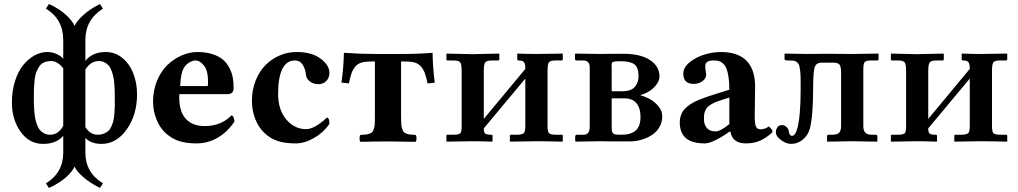

<svg xmlns="http://www.w3.org/2000/svg" viewBox="-20 -702 5051 953"><path d="M229 -33.2Q269.5 -33.2 293.9 -77.1V-362.8Q266.1 -398.9 233.9 -398.9Q213.9 -398.9 198.7 -392.3Q183.6 -385.7 174.6 -371.8Q165.5 -357.9 159.9 -343.5Q154.3 -329.1 151.9 -305.9Q149.4 -282.7 148.7 -265.9Q147.9 -249 147.9 -222.2Q147.9 -200.2 148.2 -185.1Q148.4 -169.9 150.4 -148.4Q152.3 -127 155.3 -112.3Q158.2 -97.7 164.3 -81.5Q170.4 -65.4 178.7 -55.7Q187 -45.9 200 -39.6Q212.9 -33.2 229 -33.2ZM470.2 -398.9Q430.2 -398.9 403.8 -356.9V-70.8Q428.2 -33.2 464.8 -33.2Q481.9 -33.2 495.6 -38.8Q509.3 -44.4 518.1 -52.5Q526.9 -60.5 533.2 -75.2Q539.6 -89.8 542.7 -102.5Q545.9 -115.2 547.6 -135.7Q549.3 -156.2 549.6 -170.4Q549.8 -184.6 549.8 -208Q549.8 -231 549.6 -245.4Q549.3 -259.8 547.6 -282.2Q545.9 -304.7 543 -318.8Q540 -333 534.2 -349.9Q528.3 -366.7 520 -376.2Q511.7 -385.7 499 -392.3Q486.3 -398.9 470.2 -398.9ZM403.8 56.2Q403.8 154.8 491.2 208L476.1 231Q423.8 204.1 392.1 176Q360.4 147.9 350.1 125Q340.3 148.4 307.4 178Q274.4 207.5 223.1 231L208 208Q293.9 155.3 293.9 56.2V-27.8Q259.8 12.2 193.8 12.2Q125 12.2 82 -48.3Q39.1 -108.9 39.1 -192.9Q39.1 -251 54.4 -299.3Q69.8 -347.7 95 -378.7Q120.1 -409.7 151.1 -426.8Q182.1 -443.8 214.8 -443.8Q237.3 -443.8 259.3 -434.6Q281.2 -425.3 293.9 -410.2V-503.9Q293.9 -606.4 208 -659.2L223.1 -682.1Q274.4 -658.7 307.4 -628.2Q340.3 -597.7 350.1 -573.2Q360.4 -596.7 392.3 -626.2Q424.3 -655.8 476.1 -682.1L491.2 -659.2Q403.8 -604.5 403.8 -503.9V-399.9Q438 -443.8 504.9 -443.8Q551.3 -443.8 587.4 -414.3Q623.5 -384.8 641.8 -337.4Q660.2 -290 660.2 -233.9Q660.2 -131.8 609.1 -59.8Q558.1 12.2 483.9 12.2Q431.6 12.2 403.8 -17.1Z M874.5 -274.9H1010.7Q1012.7 -276.9 1012.7 -295.9Q1012.7 -350.1 992.9 -376Q973.1 -401.9 948.7 -401.9Q938 -401.9 921.6 -393.1Q905.3 -384.3 894.5 -368.2Q876.5 -340.8 874.5 -274.9ZM1128.4 -128.9Q1135.3 -128.9 1139.4 -119.1Q1143.6 -109.4 1143.6 -98.1Q1106.9 -44.4 1058.3 -17.3Q1009.8 9.8 956.5 9.8Q903.8 9.8 868.2 -2Q832.5 -14.2 803.7 -40Q772.5 -67.9 756.3 -110.4Q739.7 -152.3 739.7 -198.2Q739.7 -253.4 759.3 -300.8Q778.8 -348.1 810.3 -378.7Q841.8 -409.2 880.9 -426.5Q919.9 -443.8 959.5 -443.8Q1002 -443.8 1034.4 -433.3Q1066.9 -422.9 1086.4 -406Q1106 -389.2 1118.4 -365.2Q1130.9 -341.3 1135.3 -317.4Q1139.6 -293.5 1139.6 -266.1Q1139.6 -234.9 1110.8 -234.9H870.6Q870.6 -232.4 870.1 -227.5Q869.6 -222.7 869.6 -219.2Q869.6 -147.5 902.6 -111.8Q935.5 -76.2 995.6 -76.2Q1077.1 -76.2 1128.4 -128.9Z M1615.2 -86.9Q1586.4 -44.9 1539.6 -17.6Q1492.7 9.8 1448.2 9.8Q1394.5 9.8 1358.2 -2.2Q1321.8 -14.2 1292.5 -42Q1263.2 -69.8 1246.8 -111.6Q1230.5 -153.3 1230.5 -201.2Q1230.5 -255.4 1248.5 -301.3Q1266.6 -347.2 1297.1 -378.2Q1327.6 -409.2 1367.7 -426.5Q1407.7 -443.8 1452.1 -443.8Q1527.8 -443.8 1571.5 -410.9Q1615.2 -377.9 1615.2 -339.8Q1615.2 -316.4 1599.9 -300.3Q1584.5 -284.2 1560.5 -284.2Q1536.1 -284.2 1518.3 -297.6Q1500.5 -311 1498.5 -331.1Q1496.1 -359.4 1482.4 -380.6Q1468.8 -401.9 1443.4 -401.9Q1402.8 -401.9 1381.6 -360.1Q1360.4 -318.4 1360.4 -235.8Q1360.4 -157.2 1400.9 -109.1Q1441.4 -61 1499.5 -61Q1541 -61 1602.5 -118.2Q1615.2 -118.2 1615.2 -86.9Z M1840.8 -122.1V-397H1825.7Q1794.9 -397 1775.9 -391.8Q1756.8 -386.7 1744.4 -372.3Q1731.9 -357.9 1725.3 -339.8Q1718.8 -321.8 1711.9 -288.1L1674.8 -292Q1685.5 -365.7 1687 -439.9Q1767.1 -434.1 1842.8 -434.1H1968.8Q2058.1 -434.1 2127 -439.9Q2128.4 -366.7 2137.7 -292Q2115.2 -288.1 2102.1 -288.1Q2095.2 -321.3 2088.4 -339.8Q2081.5 -358.4 2068.8 -372.6Q2056.2 -386.7 2037.4 -391.8Q2018.6 -397 1987.8 -397H1970.7V-122.1Q1970.7 -100.6 1971.7 -86.9Q1972.7 -73.2 1976.3 -62.7Q1980 -52.2 1983.9 -47.1Q1987.8 -42 1997.3 -38.6Q2006.8 -35.2 2016.1 -34.2Q2025.4 -33.2 2043 -32.2Q2047.4 -27.8 2047.4 -15.1Q2047.4 -2.4 2043 2Q1957 0 1911.1 0Q1853 0 1769 2Q1764.6 -2.4 1764.6 -15.1Q1764.6 -27.8 1769 -32.2Q1786.6 -33.2 1795.7 -34.2Q1804.7 -35.2 1814.5 -38.6Q1824.2 -42 1828.1 -47.1Q1832 -52.2 1835.7 -62.7Q1839.4 -73.2 1840.1 -86.9Q1840.8 -100.6 1840.8 -122.1Z M2324.7 -433.1 2456.5 -436 2458.5 -434.1V-408.2Q2458.5 -401.9 2452.6 -401.9H2422.4Q2395.5 -401.9 2388.4 -392.1Q2381.3 -382.3 2381.3 -350.1V-111.8L2587.4 -359.9Q2587.4 -371.1 2586.7 -377Q2585.9 -382.8 2583 -389.6Q2580.1 -396.5 2573 -399.2Q2565.9 -401.9 2553.7 -401.9Q2547.4 -401.9 2547.4 -407.2V-434.1L2549.8 -436Q2604.5 -434.1 2640.6 -434.1L2772.5 -436L2773.4 -434.1V-408.2Q2773.4 -401.9 2767.6 -401.9H2737.8Q2710.9 -401.9 2704.3 -392.3Q2697.8 -382.8 2697.8 -350.1V-77.1Q2697.8 -49.3 2704.6 -41.5Q2711.4 -33.7 2737.8 -33.2H2767.6Q2773.4 -33.2 2773.4 -26.9V-1L2772.5 1Q2691.4 -1 2640.6 -1L2510.7 1V-1V-27.8Q2510.7 -33.2 2516.6 -33.2H2546.4Q2573.2 -33.7 2580.3 -41.7Q2587.4 -49.8 2587.4 -77.1V-312L2381.3 -64.9Q2381.3 -45.4 2387.7 -39.3Q2394 -33.2 2418.5 -33.2Q2424.8 -33.2 2424.8 -26.9V-1L2423.3 1Q2363.8 -1 2324.7 -1L2196.8 1L2195.8 -1V-27.8Q2195.8 -33.2 2200.7 -33.2H2231.4Q2258.8 -33.7 2265.1 -41Q2271.5 -48.3 2271.5 -75.2V-349.1Q2271.5 -381.8 2264.6 -391.8Q2257.8 -401.9 2231.4 -401.9H2201.7Q2195.8 -401.9 2195.8 -407.2V-434.1L2198.7 -436Z M3016.1 -249H3069.3Q3110.8 -249 3130.1 -269.8Q3149.4 -290.5 3149.4 -323.2Q3149.4 -367.2 3128.9 -382.6Q3108.4 -397.9 3064 -397.9H3043.5Q3035.6 -397.9 3029.8 -396.2Q3023.9 -394.5 3021.5 -394Q3019 -393.6 3017.3 -389.4Q3015.6 -385.3 3015.6 -383.8Q3015.6 -382.3 3015.9 -374.8Q3016.1 -367.2 3016.1 -363.8ZM3016.1 -213.9V-77.1Q3016.1 -60.5 3016.6 -54.7Q3017.1 -48.8 3021.7 -42.2Q3026.4 -35.6 3035.9 -34.4Q3045.4 -33.2 3064 -33.2Q3111.3 -33.2 3135.3 -54Q3159.2 -74.7 3159.2 -123Q3159.2 -164.6 3139.4 -189.2Q3119.6 -213.9 3078.1 -213.9ZM2837.4 1 2835 -1V-23.9Q2835 -33.2 2844.2 -33.2H2876Q2891.1 -33.2 2899.2 -42.5Q2907.2 -51.8 2907.2 -76.2V-368.2Q2907.2 -401.9 2874 -401.9H2840.3Q2838.4 -401.9 2836.2 -403.8Q2834 -405.8 2834 -407.2V-434.1L2835.9 -436L2969.2 -434.1L3015.1 -435.1H3072.3Q3160.2 -435.1 3206.8 -403.6Q3253.4 -372.1 3253.4 -323.2Q3253.4 -299.8 3235.1 -278.1Q3216.8 -256.3 3195.6 -244.9Q3174.3 -233.4 3159.2 -231V-229Q3184.6 -221.7 3207.5 -209Q3230.5 -196.3 3248.8 -173.8Q3267.1 -151.4 3267.1 -125Q3267.1 -98.6 3256.1 -76.9Q3245.1 -55.2 3228.3 -41.3Q3211.4 -27.3 3189.7 -17.8Q3168 -8.3 3147.5 -4.2Q3127 0 3108.4 0H3016.1L2969.2 -1Z M3605.5 -48.3 3599.1 -47.9Q3571.8 -26.9 3535.6 -8.5Q3499.5 9.8 3479 9.8Q3414.6 9.8 3384.3 -16.6Q3354 -43 3354 -95.2Q3354 -111.8 3358.6 -126.2Q3363.3 -140.6 3370.8 -151.9Q3378.4 -163.1 3391.6 -173.3Q3404.8 -183.6 3418 -191.4Q3431.2 -199.2 3451.7 -207.5Q3472.2 -215.8 3489.7 -221.7L3533.2 -235.8L3600.1 -256.8Q3600.1 -293.9 3595.9 -320.6Q3591.8 -347.2 3585.2 -362.8Q3578.6 -378.4 3568.1 -387.5Q3557.6 -396.5 3547.4 -399.2Q3537.1 -401.9 3522.9 -401.9Q3483.9 -401.9 3481 -379.4Q3479.5 -369.6 3482.4 -353Q3485.4 -336.4 3485.4 -332Q3485.4 -313.5 3467.3 -299.6Q3449.2 -285.6 3423.3 -285.6Q3371.6 -285.6 3371.6 -336.4Q3371.6 -367.2 3403.1 -392.8Q3434.6 -418.5 3476.6 -431.2Q3518.6 -443.8 3557.1 -443.8Q3728 -443.8 3728 -271L3726.1 -127Q3726.1 -89.4 3731.9 -74.7Q3737.8 -60.1 3753.9 -60.1Q3776.9 -60.1 3795.9 -74.2Q3805.7 -66.4 3809.8 -60.5Q3814 -54.7 3814 -45.9Q3784.7 -18.1 3753.7 -4.2Q3722.7 9.8 3683.1 9.8Q3615.2 9.8 3605.5 -48.3ZM3600.1 -217.8 3547.9 -201.2Q3527.3 -194.3 3513.2 -186Q3499 -177.7 3491.5 -169.9Q3483.9 -162.1 3479.7 -151.1Q3475.6 -140.1 3474.9 -131.8Q3474.1 -123.5 3474.1 -109.9Q3474.1 -84 3488.3 -66.9Q3502.4 -49.8 3532.2 -49.8Q3555.2 -49.8 3600.1 -85.9Z M3911.1 -27.8Q3898.4 -27.8 3895 -50.8Q3894 -62 3884 -71.5Q3874 -81.1 3861.8 -81.1Q3846.7 -81.1 3838.9 -70.6Q3831.1 -60.1 3831.1 -44.9Q3831.1 -25.9 3856.7 -6.8Q3882.3 12.2 3906.7 12.2Q3938.5 12.2 3964.4 -8.8Q3990.2 -29.8 4000 -64Q4016.1 -129.9 4016.1 -266.1Q4016.1 -341.8 4023.2 -366.5Q4030.3 -391.1 4058.1 -391.1H4113.8Q4140.1 -391.1 4147.5 -380.4Q4154.8 -369.6 4154.8 -341.8V-77.1Q4154.8 -54.2 4145.5 -43.7Q4136.2 -33.2 4111.8 -33.2H4092.8Q4085 -33.2 4085 -23.9V-1L4086.9 1Q4171.9 -1 4208 -1L4333 1L4335 -1V-23.9Q4335 -33.2 4327.1 -33.2H4308.1Q4284.2 -33.2 4274.7 -43.9Q4265.1 -54.7 4265.1 -77.1V-355Q4265.1 -384.8 4271.5 -393.3Q4277.8 -401.9 4304.7 -401.9H4334Q4340.8 -401.9 4340.8 -409.2V-434.1L4338.9 -436Q4253.9 -434.1 4210 -434.1L4084 -435.1Q4022 -434.1 3988.8 -434.1L3877 -436L3874 -434.1V-411.1Q3874 -404.8 3877.7 -403.3Q3881.3 -401.9 3895 -401.9Q3910.6 -401.9 3919.2 -400.9Q3927.7 -399.9 3935.3 -393.6Q3942.9 -387.2 3945.8 -380.1Q3948.7 -373 3951.2 -354Q3953.6 -335 3953.9 -315.4Q3954.1 -295.9 3954.1 -258.8Q3954.1 -123.5 3937 -63Q3927.2 -27.8 3911.1 -27.8Z M4530.8 -433.1 4662.6 -436 4664.6 -434.1V-408.2Q4664.6 -401.9 4658.7 -401.9H4628.4Q4601.6 -401.9 4594.5 -392.1Q4587.4 -382.3 4587.4 -350.1V-111.8L4793.5 -359.9Q4793.5 -371.1 4792.7 -377Q4792 -382.8 4789.1 -389.6Q4786.1 -396.5 4779.1 -399.2Q4772 -401.9 4759.8 -401.9Q4753.4 -401.9 4753.4 -407.2V-434.1L4755.9 -436Q4810.5 -434.1 4846.7 -434.1L4978.5 -436L4979.5 -434.1V-408.2Q4979.5 -401.9 4973.6 -401.9H4943.8Q4917 -401.9 4910.4 -392.3Q4903.8 -382.8 4903.8 -350.1V-77.1Q4903.8 -49.3 4910.6 -41.5Q4917.5 -33.7 4943.8 -33.2H4973.6Q4979.5 -33.2 4979.5 -26.9V-1L4978.5 1Q4897.5 -1 4846.7 -1L4716.8 1V-1V-27.8Q4716.8 -33.2 4722.7 -33.2H4752.4Q4779.3 -33.7 4786.4 -41.7Q4793.5 -49.8 4793.5 -77.1V-312L4587.4 -64.9Q4587.4 -45.4 4593.8 -39.3Q4600.1 -33.2 4624.5 -33.2Q4630.9 -33.2 4630.9 -26.9V-1L4629.4 1Q4569.8 -1 4530.8 -1L4402.8 1L4401.9 -1V-27.8Q4401.9 -33.2 4406.7 -33.2H4437.5Q4464.8 -33.7 4471.2 -41Q4477.5 -48.3 4477.5 -75.2V-349.1Q4477.5 -381.8 4470.7 -391.8Q4463.9 -401.9 4437.5 -401.9H4407.7Q4401.9 -401.9 4401.9 -407.2V-434.1L4404.8 -436Z"/></svg>

Font: Linux Libertine G
Style: Bold
Weight: 700
Designer: Philipp H. Poll
Foundry: Philipp H. Poll
Version: Version 5.0.3